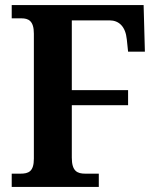

<svg xmlns="http://www.w3.org/2000/svg" viewBox="-20 -734 620 754"><path d="M26 0H368V-52H315C283 -52 262 -62 262 -115V-321H483V-380H262V-654H410C447 -654 473 -630 478 -579L483 -531H549L544 -714H26V-662H64C91 -662 113 -653 113 -602V-111C113 -60 92 -52 60 -52H26Z"/></svg>

Font: Noto Serif Tamil SemiCondensed
Style: Bold
Weight: 700
Width: 4
Designer: Indian Type Foundry, Tom Grace, and the Monotype Design Team
Foundry: Monotype Imaging Inc.
Version: Version 2.004